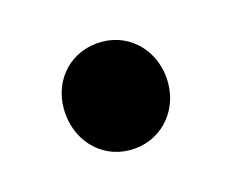

<svg xmlns="http://www.w3.org/2000/svg" viewBox="-53 -286 457 379"><g transform="rotate(-20 175.5 -96.5)"><path d="M176 14C237 14 282 -35 282 -97C282 -159 237 -207 176 -207C114 -207 70 -159 70 -97C70 -35 114 14 176 14Z"/></g></svg>

Font: Noto Sans JP Black
Style: Regular
Weight: 900
Designer: Ryoko NISHIZUKA  (kana, bopomofo & ideographs); Paul D. Hunt (Latin, Greek & Cyrillic); Sandoll Communications , Soo-you
Foundry: Adobe
Version: Version 2.002;hotconv 1.0.116;makeotfexe 2.5.65601